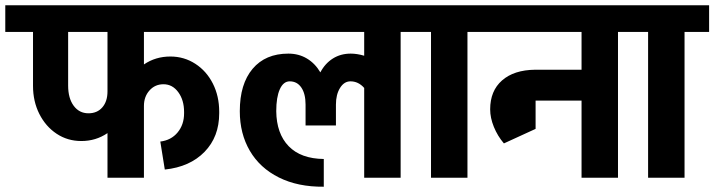

<svg xmlns="http://www.w3.org/2000/svg" viewBox="-55 -673 2705 727"><path d="M490 -552V-429Q534 -459 590 -459Q642 -459 684.5 -431.5Q727 -404 751 -356.5Q775 -309 775 -250V-244Q775 -155 719.5 -98Q664 -41 569 -31L552 -137Q593 -142 617.5 -171.5Q642 -201 642 -244V-249Q642 -294 620 -324Q598 -354 564 -354Q532 -354 511 -330.5Q490 -307 490 -272V0H352V-169Q308 -139 253 -139Q201 -139 159.5 -166.5Q118 -194 94 -241.5Q70 -289 70 -348V-552H-35V-653H843V-552ZM352 -327V-552H203V-349Q203 -301 224 -272.5Q245 -244 280 -244Q313 -244 332.5 -266.5Q352 -289 352 -327Z M1555 -552H1462V0H1324V-340Q1302 -365 1272 -365Q1248 -365 1232.5 -340Q1217 -315 1217 -277V-198H1102V-277Q1102 -318 1086 -341.5Q1070 -365 1042 -365Q1018 -365 1004.5 -335Q991 -305 991 -252Q992 -167 1038 -119.5Q1084 -72 1171 -71V34Q1073 35 1001 -1Q929 -37 891 -102Q853 -167 853 -252Q853 -355 901.5 -412.5Q950 -470 1037 -470Q1076 -470 1107 -451.5Q1138 -433 1158 -399Q1176 -433 1205.5 -451.5Q1235 -470 1273 -470Q1297 -470 1324 -462V-552H773V-653H1555Z M1485 -653H1808V-552H1715V0H1577V-552H1485Z M2378 -552H2285V0H2147V-292H1973V-185L1853 -130Q1829 -158 1815 -192.5Q1801 -227 1801 -259Q1801 -329 1846 -368.5Q1891 -408 1971 -409H2147V-552H1738V-653H2378Z M2307 -653H2630V-552H2537V0H2399V-552H2307Z"/></svg>

Font: Akshar SemiBold
Style: Regular
Weight: 600
Designer: Tall Chai
Foundry: Tall Chai
Version: Version 1.000